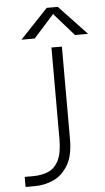

<svg xmlns="http://www.w3.org/2000/svg" viewBox="-58 -877 501 914"><g transform="rotate(-5 193.0 -420.0)"><path d="M201 -840.5H254L386.5 -700H324L228.5 -808.5L131.5 -700H68ZM26.5 -48H67Q107 -48 138.8 -61.2Q170.5 -74.5 188.8 -110.5Q207 -146.5 207 -214V-650.5H257V-208Q257 -128.5 229.2 -83Q201.5 -37.5 159.2 -18.8Q117 0 73 0H26.5Z"/></g></svg>

Font: Overused Grotesk Light
Style: Regular
Weight: 300
Version: Version 0.004